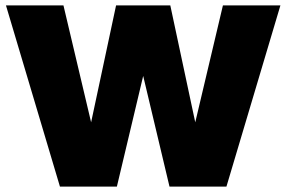

<svg xmlns="http://www.w3.org/2000/svg" viewBox="-20 -688 1056 708"><path d="M201 0 2 -668H214L316 -237L408 -668H608L700 -237L802 -668H1014L815 0H605L508 -408L411 0Z"/></svg>

Font: Gantari Black
Style: Regular
Weight: 900
Version: Version 1.000